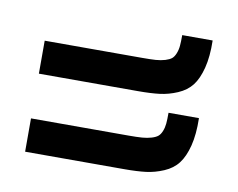

<svg xmlns="http://www.w3.org/2000/svg" viewBox="-52 -557 624 504"><g transform="rotate(10 260.5 -304.5)"><path d="M396 -284.2H477.1Q478 -240.7 470.2 -210.2Q462.4 -179.7 448.7 -161.9Q435.1 -144 411.6 -134Q388.2 -124 364.7 -121.1Q341.3 -118.2 307.1 -118.2H43V-207H303.2Q325.2 -207 338.9 -208Q352.5 -209 363.8 -212.4Q375 -215.8 380.6 -220.5Q386.2 -225.1 390.1 -234.6Q394 -244.1 395 -255.1Q396 -266.1 396 -284.2ZM396 -491.2H477.1Q478 -448.2 470.2 -417.7Q462.4 -387.2 448.7 -369.6Q435.1 -352.1 411.6 -342Q388.2 -332 364.7 -329.1Q341.3 -326.2 307.1 -326.2H43V-414.1H303.2Q325.2 -414.1 338.9 -415Q352.5 -416 363.8 -419.4Q375 -422.9 380.6 -427.5Q386.2 -432.1 390.1 -441.7Q394 -451.2 395 -462.2Q396 -473.1 396 -491.2Z"/></g></svg>

Font: LT Superior Med
Style: Regular
Weight: 500
Designer: Daniel Lyons
Foundry: LyonsType
Version: Version 1.000